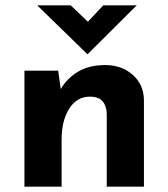

<svg xmlns="http://www.w3.org/2000/svg" viewBox="-20 -703 634 723"><path d="M199 -437 210 -359 208 -366Q231 -407 273 -432.5Q315 -458 376 -458Q438 -458 479.5 -421.5Q521 -385 522 -327V0H382V-275Q381 -304 366.5 -321.5Q352 -339 318 -339Q269 -339 240.5 -293.5Q212 -248 212 -178V0H72V-437ZM246 -683 324 -609 290 -599 369 -683H495L310 -499H309L120 -683Z"/></svg>

Font: Reem Kufi Fun
Style: Regular
Weight: 400
Designer: Khaled Hosny
Version: Version 1.005